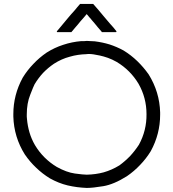

<svg xmlns="http://www.w3.org/2000/svg" viewBox="-20 -924 870 963"><path d="M415 -853.5Q407.2 -844.7 399.4 -835Q391.6 -826.2 383.8 -817.4Q377.9 -809.6 371.1 -801.8Q365.2 -794.9 358.4 -787.1Q353.5 -781.2 347.7 -774.4Q342.8 -768.6 337.9 -762.7Q336.9 -762.7 335.9 -762.7Q335 -762.7 334 -762.7Q327.1 -762.7 321.3 -762.7Q314.5 -762.7 307.6 -762.7Q303.7 -762.7 298.8 -762.7Q294.9 -762.7 290 -762.7Q284.2 -762.7 278.3 -762.7Q272.5 -762.7 266.6 -762.7Q265.6 -763.7 264.6 -766.6Q266.6 -769.5 271.5 -774.4Q283.2 -789.1 295.9 -803.7Q307.6 -818.4 320.3 -833Q329.1 -842.8 336.9 -852.5Q345.7 -862.3 354.5 -872.1Q361.3 -879.9 368.2 -888.7Q375 -896.5 381.8 -904.3Q382.8 -904.3 382.8 -904.3Q383.8 -904.3 384.8 -904.3Q391.6 -904.3 398.4 -904.3Q405.3 -904.3 412.1 -904.3Q416 -904.3 420.9 -904.3Q425.8 -904.3 430.7 -904.3Q434.6 -904.3 438.5 -904.3Q443.4 -904.3 447.3 -904.3Q448.2 -904.3 448.2 -903.3Q449.2 -902.3 449.2 -902.3Q461.9 -887.7 474.6 -873Q486.3 -858.4 499 -843.8Q506.8 -834 515.6 -824.2Q524.4 -814.5 532.2 -804.7Q540 -794.9 548.8 -786.1Q556.6 -776.4 564.5 -766.6Q563.5 -765.6 562.5 -762.7Q558.6 -762.7 551.8 -762.7Q545.9 -762.7 539.1 -762.7Q532.2 -762.7 526.4 -762.7Q521.5 -762.7 517.6 -762.7Q512.7 -762.7 507.8 -762.7Q503.9 -762.7 500 -762.7Q496.1 -762.7 491.2 -762.7Q491.2 -762.7 490.2 -763.7Q490.2 -764.6 489.3 -765.6Q480.5 -776.4 470.7 -787.1Q461.9 -797.9 453.1 -808.6Q446.3 -815.4 440.4 -823.2Q434.6 -831.1 427.7 -837.9Q425.8 -840.8 423.8 -842.8Q421.9 -845.7 419.9 -847.7Q418 -849.6 417 -850.6Q416 -851.6 415 -853.5ZM415 -718.8Q424.8 -717.8 434.6 -717.8Q445.3 -716.8 455.1 -716.8Q494.1 -711.9 529.3 -701.2Q565.4 -689.5 599.6 -670.9Q637.7 -647.5 668.9 -617.2Q700.2 -586.9 725.6 -550.8Q780.3 -462.9 783.2 -360.4Q783.2 -354.5 783.2 -348.6Q783.2 -252 736.3 -166Q712.9 -127.9 682.6 -96.7Q653.3 -65.4 616.2 -40Q550.8 1 498 9.8Q445.3 18.6 415 18.6Q365.2 16.6 319.3 5.9Q274.4 -4.9 230.5 -29.3Q192.4 -52.7 161.1 -83Q129.9 -112.3 104.5 -149.4Q49.8 -236.3 46.9 -339.8Q46.9 -345.7 46.9 -351.6Q46.9 -448.2 93.8 -534.2Q117.2 -572.3 147.5 -603.5Q176.8 -634.8 213.9 -660.2Q253.9 -685.5 296.9 -699.2Q340.8 -713.9 387.7 -717.8Q392.6 -717.8 403.3 -717.8Q415 -718.8 415 -718.8ZM114.3 -349.6Q114.3 -344.7 114.3 -338.9Q115.2 -334 115.2 -328.1Q118.2 -293 127.9 -259.8Q137.7 -226.6 155.3 -196.3Q175.8 -162.1 203.1 -134.8Q230.5 -107.4 264.6 -86.9Q313.5 -59.6 355.5 -53.7Q398.4 -47.9 415 -47.9Q460 -48.8 500 -59.6Q541 -71.3 579.1 -94.7Q608.4 -116.2 632.8 -141.6Q657.2 -168 676.8 -198.2Q715.8 -269.5 714.8 -351.6Q714.8 -433.6 674.8 -503.9Q654.3 -538.1 627 -565.4Q599.6 -592.8 565.4 -613.3Q543 -626 521.5 -633.8Q499 -641.6 480.5 -645.5Q445.3 -653.3 425.8 -653.3Q405.3 -652.3 415 -652.3Q370.1 -651.4 330.1 -639.6Q289.1 -628.9 251 -604.5Q220.7 -584 196.3 -558.6Q171.9 -532.2 153.3 -501Q148.4 -492.2 131.8 -449.2Q114.3 -406.2 114.3 -349.6Z"/></svg>

Font: LeFont
Style: Light
Weight: 300
Designer: Leryon MEDIA
Version: Version 1.0